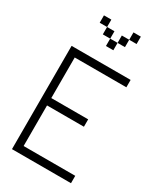

<svg xmlns="http://www.w3.org/2000/svg" viewBox="-231 -1039 963 1127"><g transform="rotate(30 250.0 -475.0)"><path d="M450 -700H50V0H450V-50H100V-325H350V-375H100V-650H450ZM125 -900H175V-950H125ZM175 -850H225V-900H175ZM225 -800H275V-850H225ZM275 -850H325V-900H275ZM325 -900H375V-950H325Z"/></g></svg>

Font: LS-VG5000 Light
Style: Regular
Weight: 400
Designer: Justin Bihan, 2021
Foundry: Justin Bihan, 2021
Version: Version 1.000;Glyphs 3.1.2 (3151)